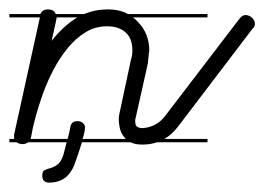

<svg xmlns="http://www.w3.org/2000/svg" viewBox="-20 -317 563 409"><path d="M422 -280H263Q269 -276 274 -270Q286 -258 292 -242.5Q298 -227 298 -209Q297 -204 296.5 -197.5Q296 -191 295 -182L269 -66Q268 -64 268 -59Q268 -49 273 -46.5Q278 -44 283 -44Q313 -46 331 -69L490 -277Q496 -285 503 -285Q510 -285 516.5 -279.5Q523 -274 523 -266Q523 -260 518 -256L359 -47Q346 -30 330 -21H422V-14H315Q300 -9 283 -9Q268 -9 258 -14H154Q154 -13 154 -12Q147 11 138 35Q123 72 85 72Q70 72 70 57Q70 48 75 45.5Q80 43 87.5 41Q95 39 102.5 33.5Q110 28 115 13Q119 -2 122 -14H40Q35 -10 28 -10Q21 -10 15 -14H0V-21H10Q10 -23 10 -25V-30L65 -280H0V-287H66Q70 -297 82 -297Q91 -297 96 -292Q98 -289 99 -287H159Q183 -297 210 -297Q231 -297 247 -290Q250 -288 253 -287H422ZM130 -47Q132 -59 145 -59Q152 -59 156.5 -55Q161 -51 161 -46Q161 -37 156 -21H248L243 -27Q237 -35 235 -45Q233 -55 233 -63Q233 -69 234 -73L259 -190Q262 -198 262 -210Q262 -235 247.5 -248Q233 -261 208 -261Q183 -261 162.5 -248.5Q142 -236 125 -215.5Q108 -195 94.5 -169.5Q81 -144 71.5 -117.5Q62 -91 55.5 -67Q49 -43 46 -24L45 -21H124Q128 -35 130 -47ZM100 -277Q100 -276 100 -275L90 -230Q116 -263 145 -280H101Q101 -279 100 -277Z"/></svg>

Font: Gruenewald VA 3. Klasse
Style: Regular
Weight: 400
Designer: Peter Wiegel
Foundry: Peter Wiegel, nach dem Schriftentwurf von Dr. H. Gr¸newald
Version: Version 0.007